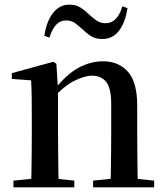

<svg xmlns="http://www.w3.org/2000/svg" viewBox="-20 -807 714 827"><path d="M38 0V-29L145 -40H195L300 -29V0ZM114 0Q115 -25 115.5 -66.5Q116 -108 116.5 -153Q117 -198 117 -232V-301Q117 -352 116.5 -388.5Q116 -425 114 -461L31 -467V-492L210 -541L223 -532L230 -417V-415V-232Q230 -198 230.5 -153Q231 -108 231.5 -66.5Q232 -25 233 0ZM381 0V-29L487 -40H537L644 -29V0ZM456 0Q457 -25 457.5 -66Q458 -107 458.5 -152Q459 -197 459 -232V-359Q459 -427 437.5 -454Q416 -481 376 -481Q344 -481 298.5 -458Q253 -435 204 -379L197 -417H211Q266 -487 318 -515Q370 -543 424 -543Q491 -543 531 -498Q571 -453 571 -353V-232Q571 -197 571.5 -152Q572 -107 572.5 -66Q573 -25 574 0ZM171 -653Q180 -714 208 -750.5Q236 -787 279 -787Q306 -787 325 -775.5Q344 -764 359 -749Q377 -732 394.5 -719.5Q412 -707 435 -707Q461 -707 479 -726Q497 -745 507 -780L529 -772Q520 -710 492.5 -674.5Q465 -639 421 -639Q393 -639 374.5 -650Q356 -661 341 -676Q323 -692 306 -705.5Q289 -719 265 -719Q239 -719 221.5 -700Q204 -681 193 -645Z"/></svg>

Font: Noto Serif KR SemiBold
Style: Regular
Weight: 600
Designer: Ryoko NISHIZUKA 西塚涼子 (kana & ideographs); Frank Grießhammer (Latin, Greek & Cyrillic); Wenlong ZHANG 张文龙 (bopomofo); San
Foundry: Adobe
Version: Version 2.003-H1;hotconv 1.1.1;makeotfexe 2.6.0